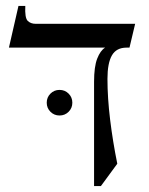

<svg xmlns="http://www.w3.org/2000/svg" viewBox="-20 -605 499 645"><path d="M100 -525H434L415 -445H405Q371 -445 356 -419Q341 -393 341 -340Q341 -276 350 -202.5Q359 -129 374 -55L319 20H296V-330Q296 -381 306.5 -408Q317 -435 333 -445H10L42 -585H65Q63 -545 73 -535Q83 -525 100 -525ZM180 -217Q162 -217 149.5 -229.5Q137 -242 137 -260Q137 -278 149.5 -290.5Q162 -303 180 -303Q198 -303 210.5 -290.5Q223 -278 223 -260Q223 -242 210.5 -229.5Q198 -217 180 -217Z"/></svg>

Font: Bona Nova SC
Style: Regular
Weight: 400
Designer: Mateusz Machalski
Foundry: Capitalics
Version: Version 4.001; ttfautohint (v1.8.4.7-5d5b)